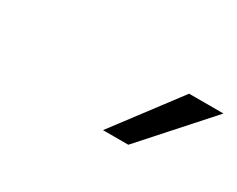

<svg xmlns="http://www.w3.org/2000/svg" viewBox="-38 -1006 455 368"><g transform="rotate(30 190.0 -821.5)"><path d="M304 -893H380L252 -750H196Z"/></g></svg>

Font: Teachers[wght] Italic
Style: Regular
Weight: 400
Designer: Alfredo Marco Pradil & Chank Diesel
Version: Version 1.000;Glyphs 3.1.2 (3151)